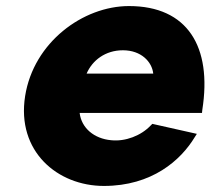

<svg xmlns="http://www.w3.org/2000/svg" viewBox="-20 -604 695 634"><path d="M63 -287C34 -104 170 10 323 10C482 10 577 -75 623 -151L630 -162L483 -195L478 -190C446 -156 394 -136 347 -141C291 -146 249 -181 243 -231H647L648 -241C681 -450 599 -584 406 -584C254 -584 91 -464 63 -287ZM266 -361C285 -405 328 -438 386 -438C446 -438 482 -400 486 -361Z"/></svg>

Font: Rabbid Highway Sign IV
Style: BlkObl
Weight: 400
Foundry: Cannot Into Space Fonts
Version: Version 0.277